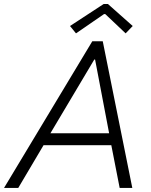

<svg xmlns="http://www.w3.org/2000/svg" viewBox="-51 -922 741 942"><path d="M401.9 -719.7H453.1L598.1 0H536.1L495.1 -209.5H162.6L38.6 0H-31.2ZM292.5 -794.4 457.5 -902.3H478.5L600.1 -794.4L565.4 -758.3L465.3 -853H459.5L321.8 -758.3ZM484.4 -268.1 415.5 -629.9H411.6L196.3 -268.1Z"/></svg>

Font: Reddit Sans Vanilla Light
Style: Italic
Weight: 300
Italic angle: -11.25°
Designer: Stephen Hutchings
Version: Version 1.013